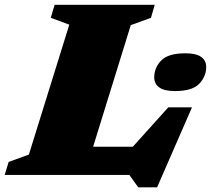

<svg xmlns="http://www.w3.org/2000/svg" viewBox="-50 -727 878 798"><path d="M493.5 -622.5 337 -117H502L649.5 -281H748L603 51.5H524.5L487.5 0H-30.5L-14 -54L70 -84.5L238 -624.5L161 -653L177 -707H593L577.5 -653ZM677.5 -348.5Q633 -348.5 612 -363.5Q591 -378.5 591 -405.5Q591 -445.5 620 -475.5Q649 -505.5 720.5 -505.5Q765 -505.5 786 -490.5Q807 -475.5 807 -448.5Q807 -409 778 -378.8Q749 -348.5 677.5 -348.5Z"/></svg>

Font: Newsreader 6pt ExtraBold
Style: Italic
Weight: 800
Italic angle: -17°
Designer: Hugues Gentile
Foundry: Production Type
Version: Version 1.003; ttfautohint (v1.8.3)